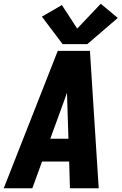

<svg xmlns="http://www.w3.org/2000/svg" viewBox="-42 -1007 650 1027"><path d="M-22 0H131L183 -143H328L332 0H486L439 -735H267ZM227 -265 309 -490Q313 -501 316 -511Q317 -501 317 -490L324 -265ZM293 -771H425L588 -911L497 -987L371 -854L289 -980L182 -918Z"/></svg>

Font: Iosevka Sparkle Heavy
Style: Italic
Weight: 900
Italic angle: -9°
Designer: Belleve Invis
Foundry: Belleve Invis
Version: Version 4.5.0; ttfautohint (v1.8.3)